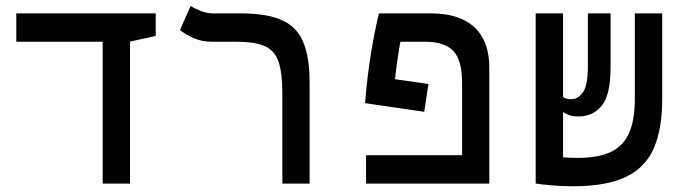

<svg xmlns="http://www.w3.org/2000/svg" viewBox="-20 -632 2384 661"><path d="M333.5 0V-488.3H36.1V-585.9H516.1V-508.3L427.7 -488.8V0Z M1045.9 -347.7V0H952.1V-310.1Q952.1 -380.9 939 -419.4Q925.8 -458 891.6 -473.1Q857.4 -488.3 793.5 -488.3H710.4Q674.3 -488.3 647 -500.7Q619.6 -513.2 599.6 -528.3L636.2 -611.8Q647.5 -604 669.2 -595Q690.9 -585.9 714.4 -585.9H809.1Q898.4 -585.9 950.2 -562.7Q1002 -539.6 1023.9 -487.3Q1045.9 -435.1 1045.9 -347.7Z M1455.1 -342.8 1440.4 -247.1 1236.8 -276.9Q1244.6 -373 1257.8 -452.4Q1271 -531.7 1284.7 -585.9H1464.4Q1562 -585.9 1613.3 -538.1Q1664.6 -490.2 1664.6 -398.9V0H1240.2V-97.7H1570.8V-345.7Q1570.8 -424.8 1540.8 -456.5Q1510.7 -488.3 1444.3 -488.3H1358.4Q1354 -464.8 1349.4 -433.3Q1344.7 -401.9 1339.8 -359.4Z M1951.7 9.3Q1917.5 9.3 1881.8 6.3Q1846.2 3.4 1824.7 0V-0.5H1824.2V-585.9H1918.5V-297.9Q1929.2 -290.5 1946.8 -290.5Q1970.2 -290.5 1987.1 -314.5Q2003.9 -338.4 2003.9 -403.3V-585.9H2082V-399.9Q2082 -305.7 2051.8 -268.3Q2021.5 -231 1971.7 -231Q1954.1 -231 1941.4 -235.1Q1928.7 -239.3 1918.5 -246.1V-90.3Q1931.6 -89.4 1944.8 -88.9Q1958 -88.4 1969.2 -88.4Q2034.7 -88.4 2078.1 -106.7Q2121.6 -125 2143.6 -169.4Q2165.5 -213.9 2165.5 -292V-585.9H2259.8V-291.5Q2259.8 -189 2231.2 -122.3Q2202.6 -55.7 2135.3 -23.2Q2067.9 9.3 1951.7 9.3Z"/></svg>

Font: CaskaydiaMono NF
Style: Regular
Weight: 400
Designer: Aaron Bell
Foundry: Saja Typeworks
Version: Version 2111.001; ttfautohint (v1.8.4);Nerd Fonts 3.1.1